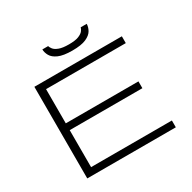

<svg xmlns="http://www.w3.org/2000/svg" viewBox="-186 -1057 1246 1245"><g transform="rotate(-30 436.5 -435.0)"><path d="M120 0V-686H775V-635H178V-379H722V-328H178V-51H783V0ZM452 -766Q385 -766 349 -782Q313 -798 299.5 -822.5Q286 -847 286 -870H329Q332 -859 342.5 -845.5Q353 -832 379 -822Q405 -812 452 -812Q500 -812 525 -822Q550 -832 560.5 -845.5Q571 -859 573 -870H618Q618 -847 604.5 -822.5Q591 -798 555 -782Q519 -766 452 -766Z"/></g></svg>

Font: Archivo Expanded Thin
Style: Regular
Weight: 250
Width: 7
Designer: Hector Gatti
Foundry: Omnibus-Type
Version: Version 2.001